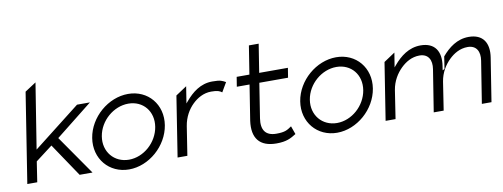

<svg xmlns="http://www.w3.org/2000/svg" viewBox="-56 -922 3191 1218"><g transform="rotate(-10 1539.5 -312.5)"><path d="M42 -10H106L126 -141L235 -224L379 -10H462L286 -263L523 -451H440L138 -215L205 -636L133 -589Z M498 -226C477 -95 567 11 695 11C823 11 945 -95 966 -226C987 -357 898 -462 770 -462C642 -462 519 -357 498 -226ZM560 -226C576 -324 666 -401 761 -401C856 -401 920 -324 904 -226C888 -128 800 -50 705 -50C610 -50 544 -128 560 -226Z M1010 -10H1073L1102 -196C1111 -253 1138 -299 1171 -331C1201 -360 1242 -385 1292 -385C1333 -385 1346 -379 1361 -368L1396 -428C1373 -440 1365 -447 1310 -447C1234 -447 1179 -402 1136 -351L1125 -338L1142 -446L1071 -399Z M1458 -387H1540L1504 -159C1489 -49 1536 11 1644 11C1709 11 1737 -5 1772 -27L1753 -80C1725 -61 1711 -50 1654 -50C1583 -50 1557 -92 1568 -164L1603 -387H1788L1798 -449H1613L1642 -632H1579L1550 -449H1468Z M1838 -226C1817 -95 1907 11 2035 11C2163 11 2285 -95 2306 -226C2327 -357 2238 -462 2110 -462C1982 -462 1859 -357 1838 -226ZM1900 -226C1916 -324 2006 -401 2101 -401C2196 -401 2260 -324 2244 -226C2228 -128 2140 -50 2045 -50C1950 -50 1884 -128 1900 -226Z M2350 -10H2414L2442 -192C2451 -249 2480 -295 2513 -327C2543 -356 2583 -381 2633 -381C2691 -381 2712 -337 2703 -281L2660 -10H2724L2752 -192C2761 -249 2790 -295 2823 -327C2853 -356 2893 -381 2943 -381C3001 -381 3022 -337 3013 -281L2970 -10H3032L3076 -289C3091 -382 3053 -443 2961 -443C2886 -443 2830 -399 2787 -348L2775 -269L2762 -263L2766 -289C2781 -382 2743 -443 2651 -443C2575 -443 2519 -398 2476 -347L2465 -334L2480 -427L2408 -379Z"/></g></svg>

Font: Charger Sport
Style: LitObl
Weight: 300
Designer: Jasper
Foundry: Cannot Into Space Fonts
Version: Version 1.1